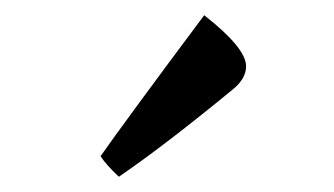

<svg xmlns="http://www.w3.org/2000/svg" viewBox="-20 -783 439 252"><path d="M303 -696Q303 -680 286 -666Q196 -592 136 -551Q119 -567 112 -578Q142 -621 248 -763Q303 -720 303 -696Z"/></svg>

Font: Rufina
Style: Bold
Weight: 700
Designer: Martin Sommaruga
Foundry: Martin Sommaruga
Version: Version 1.001